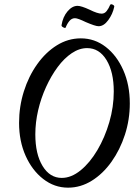

<svg xmlns="http://www.w3.org/2000/svg" viewBox="-20 -853 619 886"><path d="M294 13Q231 13 179.5 -27Q128 -67 98 -134.5Q68 -202 68 -286Q68 -361 90 -431Q112 -501 151.5 -556.5Q191 -612 242.5 -644Q294 -676 353 -676Q417 -676 468 -636.5Q519 -597 549 -529Q579 -461 579 -376Q579 -301 556.5 -231.5Q534 -162 494.5 -106.5Q455 -51 403.5 -19Q352 13 294 13ZM265 -32Q309 -32 352 -67Q395 -102 429.5 -160.5Q464 -219 484.5 -289.5Q505 -360 505 -431Q505 -521 471.5 -576Q438 -631 382 -631Q346 -631 311 -607.5Q276 -584 246 -543.5Q216 -503 192.5 -451.5Q169 -400 156 -344Q143 -288 143 -233Q143 -142 176.5 -87Q210 -32 265 -32ZM283 -726Q282 -722 272.5 -726.5Q263 -731 264 -737Q270 -775 291.5 -800.5Q313 -826 338 -826Q355 -826 394 -808Q430 -790 449 -790Q463 -790 472.5 -802.5Q482 -815 488 -830Q491 -836 500 -831.5Q509 -827 507 -821Q500 -788 479.5 -760Q459 -732 435 -732Q427 -732 412 -737Q397 -742 376 -751Q339 -769 326 -769Q311 -769 300.5 -756.5Q290 -744 283 -726Z"/></svg>

Font: Junicode Two Beta Condensed
Style: Italic
Weight: 400
Width: 3
Italic angle: -9°
Version: Version 1.053; ttfautohint (v1.8.4)